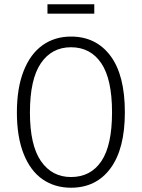

<svg xmlns="http://www.w3.org/2000/svg" viewBox="-20 -867 664 898"><path d="M564 -342Q564 -171 497 -80Q430 11 312 11Q236 11 179 -28.5Q122 -68 90.5 -147.5Q59 -227 59 -341Q59 -455 90.5 -535Q122 -615 179 -655.5Q236 -696 312 -696Q429 -696 496.5 -606Q564 -516 564 -342ZM120 -341Q120 -188 171.5 -113.5Q223 -39 312 -39Q404 -39 454 -113Q504 -187 504 -342Q504 -497 453.5 -571.5Q403 -646 312 -646Q222 -646 171 -571Q120 -496 120 -341ZM202 -803V-847H421V-803Z"/></svg>

Font: Fira Sans Condensed Light
Style: Regular
Weight: 300
Width: 3
Designer: bBox Type GmbH & Carrois Corporate GbR & Edenspiekermann AG
Foundry: bBox Type GmbH & Carrois Corporate GbR & Edenspiekermann AG
Version: Version 4.301